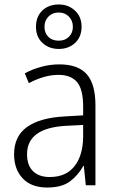

<svg xmlns="http://www.w3.org/2000/svg" viewBox="-20 -829 523 859"><path d="M246 -541Q329 -541 368 -497Q407 -453 407 -358V0H364L355 -87H353Q329 -44 292.5 -17Q256 10 191 10Q120 10 81.5 -31Q43 -72 43 -139Q43 -219 100.5 -260.5Q158 -302 268 -308L352 -313V-352Q352 -430 324.5 -462Q297 -494 242 -494Q209 -494 176 -484.5Q143 -475 109 -457L91 -501Q124 -519 164 -530Q204 -541 246 -541ZM274 -266Q101 -256 101 -139Q101 -89 128 -63Q155 -37 202 -37Q275 -37 313 -85Q351 -133 352 -217V-270ZM243 -610Q199 -610 170 -637Q141 -664 141 -709Q141 -755 169.5 -782Q198 -809 243 -809Q286 -809 315.5 -781.5Q345 -754 345 -710Q345 -664 316 -637Q287 -610 243 -610ZM243 -647Q271 -647 288.5 -664.5Q306 -682 306 -709Q306 -737 288 -755Q270 -773 243 -773Q215 -773 197 -755Q179 -737 179 -709Q179 -682 196 -664.5Q213 -647 243 -647Z"/></svg>

Font: Noto Sans Myanmar UI SemiCondensed Light
Style: Regular
Weight: 300
Width: 4
Designer: Monotype Design Team
Foundry: Monotype Imaging Inc.
Version: Version 2.103; ttfautohint (v1.8.4.7-5d5b)